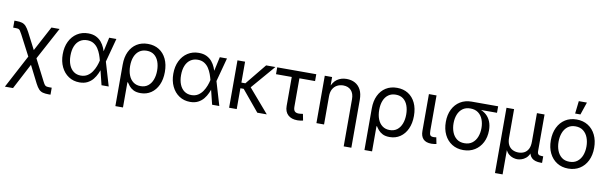

<svg xmlns="http://www.w3.org/2000/svg" viewBox="-55 -1355 6834 2158"><g transform="rotate(10 3361.5 -275.5)"><path d="M32.7 204.1 259.8 -224.6H299.3L450.7 71.3Q463.4 96.7 472.7 107.9Q481.9 119.1 495.1 121.8Q508.3 124.5 531.7 124.5H553.2V204.1H531.7Q491.7 204.1 465.1 197Q438.5 189.9 418.9 169.4Q399.4 148.9 378.4 108.4L278.8 -88.4L125.5 204.1ZM251 -140.1 111.8 -406.7Q96.7 -435.1 87.9 -447.3Q79.1 -459.5 67.1 -462.4Q55.2 -465.3 30.8 -465.3H9.3V-544.9H30.8Q71.3 -544.9 97.2 -537.1Q123 -529.3 142.8 -507.6Q162.6 -485.8 184.6 -443.8L281.2 -256.8L432.6 -541H525.4L309.6 -140.1Z M848.6 11.7Q778.3 11.7 724.1 -24.2Q669.9 -60.1 639.6 -123.3Q609.4 -186.5 609.4 -268.1Q609.4 -351.1 640.1 -414.1Q670.9 -477.1 725.8 -512.7Q780.8 -548.3 852.1 -548.3Q904.3 -548.3 941.4 -530.3Q978.5 -512.2 1003.2 -482.7Q1027.8 -453.1 1042.7 -417.5Q1057.6 -381.8 1064.9 -347.7H1096.2L1101.1 -272L1181.6 0H1099.6L1032.2 -272Q1024.9 -301.8 1012.5 -335.9Q1000 -370.1 980 -400.9Q960 -431.6 929 -450.9Q897.9 -470.2 854 -470.2Q806.2 -470.2 770.8 -445.8Q735.4 -421.4 716.6 -376Q697.8 -330.6 697.8 -267.6Q697.8 -206.5 716.3 -161.1Q734.9 -115.7 769 -91.1Q803.2 -66.4 850.1 -66.4Q893.6 -66.4 925 -86.2Q956.5 -106 978 -137.5Q999.5 -168.9 1012.7 -203.9Q1025.9 -238.8 1032.2 -269L1091.8 -541H1173.8L1101.1 -269L1096.2 -195.8H1068.8Q1059.6 -161.6 1043.5 -125.5Q1027.3 -89.4 1002 -58.1Q976.6 -26.9 939 -7.6Q901.4 11.7 848.6 11.7Z M1293.5 204.1V-270Q1293.5 -355.5 1323.2 -417.7Q1353 -480 1407 -514.2Q1460.9 -548.3 1534.2 -548.3Q1607.4 -548.3 1661.4 -514.4Q1715.3 -480.5 1745.1 -418Q1774.9 -355.5 1774.9 -270Q1774.9 -185.1 1745.8 -121.8Q1716.8 -58.6 1665 -23.7Q1613.3 11.2 1545.9 11.2Q1496.1 11.2 1464.8 -5.1Q1433.6 -21.5 1415.3 -43.7Q1397 -65.9 1386.2 -83.5H1380.4V204.1ZM1532.2 -66.4Q1583 -66.4 1617.2 -93Q1651.4 -119.6 1668.9 -165.8Q1686.5 -211.9 1686.5 -270.5Q1686.5 -327.1 1669.7 -372.6Q1652.8 -418 1618.9 -444.1Q1585 -470.2 1533.7 -470.2Q1484.4 -470.2 1449.5 -445.3Q1414.6 -420.4 1396.5 -375.5Q1378.4 -330.6 1378.4 -270.5Q1378.4 -210.4 1396.2 -164.3Q1414.1 -118.2 1448.7 -92.3Q1483.4 -66.4 1532.2 -66.4Z M2110.8 11.7Q2040.5 11.7 1986.3 -24.2Q1932.1 -60.1 1901.9 -123.3Q1871.6 -186.5 1871.6 -268.1Q1871.6 -351.1 1902.3 -414.1Q1933.1 -477.1 1988 -512.7Q2043 -548.3 2114.3 -548.3Q2166.5 -548.3 2203.6 -530.3Q2240.7 -512.2 2265.4 -482.7Q2290 -453.1 2304.9 -417.5Q2319.8 -381.8 2327.1 -347.7H2358.4L2363.3 -272L2443.8 0H2361.8L2294.4 -272Q2287.1 -301.8 2274.7 -335.9Q2262.2 -370.1 2242.2 -400.9Q2222.2 -431.6 2191.2 -450.9Q2160.2 -470.2 2116.2 -470.2Q2068.4 -470.2 2033 -445.8Q1997.6 -421.4 1978.8 -376Q1960 -330.6 1960 -267.6Q1960 -206.5 1978.5 -161.1Q1997.1 -115.7 2031.2 -91.1Q2065.4 -66.4 2112.3 -66.4Q2155.8 -66.4 2187.3 -86.2Q2218.8 -106 2240.2 -137.5Q2261.7 -168.9 2274.9 -203.9Q2288.1 -238.8 2294.4 -269L2354 -541H2436L2363.3 -269L2358.4 -195.8H2331.1Q2321.8 -161.6 2305.7 -125.5Q2289.6 -89.4 2264.2 -58.1Q2238.8 -26.9 2201.2 -7.6Q2163.6 11.7 2110.8 11.7Z M2642.6 -541V0H2555.7V-541ZM2988.8 -541 2728.5 -237.8H2609.4V-302.2H2688L2882.8 -541ZM2877.4 0 2678.2 -240.2 2724.6 -303.2 2985.8 0Z M3335.9 5.9Q3266.1 5.9 3227.5 -30.3Q3189 -66.4 3189 -131.8V-462.9H3009.3V-541H3455.1V-462.9H3276.4V-138.7Q3276.4 -103.5 3290.8 -87.4Q3305.2 -71.3 3338.9 -71.3Q3348.1 -71.3 3360.8 -73Q3373.5 -74.7 3384.8 -76.2L3399.4 -2.4Q3386.7 1 3370.1 3.4Q3353.5 5.9 3335.9 5.9Z M3639.2 -322.8V0H3552.2V-541H3635.7L3636.2 -409.7H3622.1Q3647.5 -484.4 3693.4 -516.4Q3739.3 -548.3 3801.3 -548.3Q3856 -548.3 3897.7 -525.6Q3939.5 -502.9 3963.1 -457.3Q3986.8 -411.6 3986.8 -342.3V204.1H3899.4V-335Q3899.4 -398.9 3866.7 -434.3Q3834 -469.7 3776.4 -469.7Q3737.8 -469.7 3706.5 -452.9Q3675.3 -436 3657.2 -403.3Q3639.2 -370.6 3639.2 -322.8Z M4136.2 204.1V-270Q4136.2 -355.5 4166 -417.7Q4195.8 -480 4249.8 -514.2Q4303.7 -548.3 4377 -548.3Q4450.2 -548.3 4504.2 -514.4Q4558.1 -480.5 4587.9 -418Q4617.7 -355.5 4617.7 -270Q4617.7 -185.1 4588.6 -121.8Q4559.6 -58.6 4507.8 -23.7Q4456.1 11.2 4388.7 11.2Q4338.9 11.2 4307.6 -5.1Q4276.4 -21.5 4258.1 -43.7Q4239.7 -65.9 4229 -83.5H4223.1V204.1ZM4375 -66.4Q4425.8 -66.4 4460 -93Q4494.1 -119.6 4511.7 -165.8Q4529.3 -211.9 4529.3 -270.5Q4529.3 -327.1 4512.5 -372.6Q4495.6 -418 4461.7 -444.1Q4427.7 -470.2 4376.5 -470.2Q4327.1 -470.2 4292.2 -445.3Q4257.3 -420.4 4239.3 -375.5Q4221.2 -330.6 4221.2 -270.5Q4221.2 -210.4 4239 -164.3Q4256.8 -118.2 4291.5 -92.3Q4326.2 -66.4 4375 -66.4Z M4864.7 3.4Q4801.3 3.4 4771 -28.6Q4740.7 -60.5 4740.7 -120.1V-541H4827.6V-140.1Q4827.6 -103 4836.9 -88.6Q4846.2 -74.2 4874 -74.2Q4886.7 -74.2 4893.8 -75Q4900.9 -75.7 4906.7 -77.1L4921.4 -3.4Q4910.6 -1 4895.5 1.2Q4880.4 3.4 4864.7 3.4Z M5228.5 11.7Q5154.8 11.7 5099.1 -23.4Q5043.5 -58.6 5012.7 -121.3Q4981.9 -184.1 4981.9 -266.6Q4981.9 -349.6 5012.9 -411.1Q5043.9 -472.7 5099.4 -506.8Q5154.8 -541 5228.5 -541H5530.8V-466.8H5300.3L5228.5 -462.9Q5175.3 -462.9 5140.1 -436.5Q5105 -410.2 5087.6 -365.7Q5070.3 -321.3 5070.3 -266.6Q5070.3 -212.4 5087.6 -166.7Q5105 -121.1 5139.9 -93.8Q5174.8 -66.4 5228.5 -66.4Q5282.7 -66.4 5318.4 -94Q5354 -121.6 5371.3 -167Q5388.7 -212.4 5388.7 -266.6Q5388.7 -321.3 5371.3 -365.7Q5354 -410.2 5318.4 -436.5Q5282.7 -462.9 5228.5 -462.9V-488.3Q5283.2 -488.3 5328.6 -473.9Q5374 -459.5 5407 -430.7Q5439.9 -401.9 5458.3 -357.9Q5476.6 -314 5476.6 -255.4Q5476.6 -178.2 5445.6 -117.9Q5414.6 -57.6 5358.6 -22.9Q5302.7 11.7 5228.5 11.7Z M5626 204.1V-541H5712.9V-214.8Q5712.9 -163.6 5730.5 -131.3Q5748 -99.1 5778.1 -84.2Q5808.1 -69.3 5844.7 -69.3Q5882.3 -69.3 5911.1 -84.5Q5939.9 -99.6 5956.8 -131.6Q5973.6 -163.6 5973.6 -214.8V-541H6060.5V-123Q6060.5 -96.2 6072.3 -85.7Q6084 -75.2 6113.3 -75.2H6127.4V0H6110.8Q6043 0 6009.3 -31.2Q5975.6 -62.5 5975.6 -122.1V-171.4H5996.1Q5996.1 -117.2 5981 -82.3Q5965.8 -47.4 5942.1 -27.8Q5918.5 -8.3 5892.3 -0.2Q5866.2 7.8 5844.2 7.8Q5822.3 7.8 5796.1 -0.2Q5770 -8.3 5746.8 -27.8Q5723.6 -47.4 5708.5 -82.3Q5693.4 -117.2 5693.4 -171.4H5712.9V204.1Z M6426.8 11.7Q6353 11.7 6297.6 -23.2Q6242.2 -58.1 6211.2 -121.1Q6180.2 -184.1 6180.2 -267.6Q6180.2 -351.6 6211.2 -415Q6242.2 -478.5 6297.6 -513.4Q6353 -548.3 6426.8 -548.3Q6501 -548.3 6556.9 -513.4Q6612.8 -478.5 6643.8 -415Q6674.8 -351.6 6674.8 -267.6Q6674.8 -184.1 6643.8 -121.1Q6612.8 -58.1 6556.9 -23.2Q6501 11.7 6426.8 11.7ZM6426.8 -66.4Q6481 -66.4 6516.6 -94Q6552.2 -121.6 6569.6 -167.2Q6586.9 -212.9 6586.9 -267.6Q6586.9 -322.3 6569.6 -368.4Q6552.2 -414.6 6516.6 -442.4Q6481 -470.2 6426.8 -470.2Q6373.5 -470.2 6338.4 -442.4Q6303.2 -414.6 6285.9 -368.7Q6268.6 -322.8 6268.6 -267.6Q6268.6 -212.9 6285.9 -167.2Q6303.2 -121.6 6338.1 -94Q6373 -66.4 6426.8 -66.4ZM6397 -611.3 6413.6 -755.4H6506.3L6457.5 -611.3Z"/></g></svg>

Font: Inter 17pt
Style: Regular
Weight: 400
Version: Version 4.001;git-66647c0bb